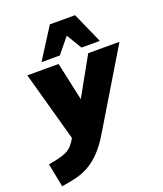

<svg xmlns="http://www.w3.org/2000/svg" viewBox="-226 -878 1035 1218"><g transform="rotate(-20 292.0 -269.0)"><path d="M0 0ZM-20 227 -51 67Q23 56 64 39Q105 22 130 -19L143 -40L13 -510H224L280 -252L424 -510H635L327 2Q288 67 248.5 108Q209 149 167.5 172.5Q126 196 80 207.5Q34 219 -20 227ZM126 -558 258 -765H428L520 -558H396L334 -661L250 -558Z"/></g></svg>

Font: Winston Black
Style: Italic
Weight: 900
Italic angle: -9°
Designer: Original fonts by Vernon Adams / Changes by Cristiano Sobral
Foundry: VOriginal fonts by Vernon Adams / Changes by Cristiano Sobral
Version: Version 2.503;July 17, 2020;FontCreator 13.0.0.2655 64-bit